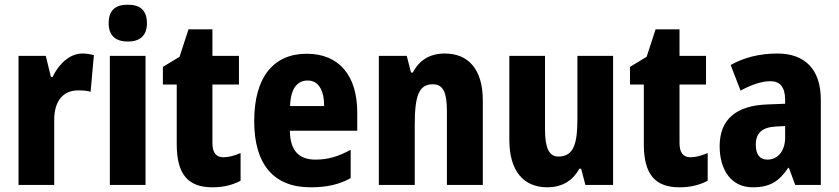

<svg xmlns="http://www.w3.org/2000/svg" viewBox="-20 -788 3573 818"><path d="M331 -560C274 -560 228 -511 204 -460H197L175 -550H59V0H211V-277C211 -363 253 -403 314 -403C337 -403 353 -401 366 -397L380 -553C363 -558 346 -560 331 -560Z M525 -768C472 -768 443 -745 443 -689C443 -635 474 -611 525 -611C575 -611 606 -635 606 -689C606 -744 577 -768 525 -768ZM600 -550H448V0H600Z M932 -118C900 -118 885 -138 885 -179V-428H998V-550H885V-663H783L745 -546L674 -503V-428H733V-173C733 -43 783 10 885 10C933 10 971 0 1005 -18V-136C979 -125 955 -118 932 -118Z M1287 -559C1145 -559 1063 -459 1063 -272C1063 -89 1145 10 1303 10C1373 10 1425 -2 1474 -29V-150C1421 -121 1378 -108 1324 -108C1251 -108 1216 -149 1215 -231H1502V-309C1502 -468 1423 -559 1287 -559ZM1291 -445C1336 -445 1361 -405 1361 -336H1216C1218 -413 1248 -445 1291 -445Z M1875 -560C1812 -560 1766 -532 1739 -479H1731L1713 -550H1594V0H1747V-256C1747 -379 1764 -429 1824 -429C1870 -429 1884 -390 1884 -315V0H2037V-360C2037 -492 1976 -560 1875 -560Z M2592 -550H2440V-282C2440 -180 2426 -121 2359 -121C2318 -121 2302 -160 2302 -237V-550H2150V-192C2150 -60 2210 10 2312 10C2372 10 2419 -16 2448 -69H2456L2474 0H2592Z M2922 -118C2890 -118 2875 -138 2875 -179V-428H2988V-550H2875V-663H2773L2735 -546L2664 -503V-428H2723V-173C2723 -43 2773 10 2875 10C2923 10 2961 0 2995 -18V-136C2969 -125 2945 -118 2922 -118Z M3292 -560C3215 -560 3147 -542 3093 -511L3135 -402C3183 -428 3226 -442 3262 -442C3303 -442 3325 -417 3325 -363V-346L3248 -343C3117 -338 3046 -280 3046 -165C3046 -67 3093 10 3187 10C3261 10 3300 -16 3338 -73H3341L3368 0H3477V-363C3477 -493 3409 -560 3292 -560ZM3286 -249 3325 -251V-202C3325 -144 3293 -108 3250 -108C3218 -108 3200 -128 3200 -172C3200 -220 3226 -246 3286 -249Z"/></svg>

Font: Noto Sans Khmer UI Condensed ExtraBold
Style: Regular
Weight: 800
Width: 3
Designer: Danh Hong and the Monotype Design Team
Foundry: Monotype Imaging Inc.
Version: Version 2.002